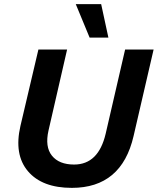

<svg xmlns="http://www.w3.org/2000/svg" viewBox="-20 -900 764 930"><path d="M470 -880 505 -718H414L347 -880ZM328 10Q184 10 115.5 -70.5Q47 -151 79 -290L166 -660H305L215 -268Q197 -189 231.5 -146Q266 -103 339 -103Q457 -103 492 -253L586 -660H724L627 -241Q569 10 328 10Z"/></svg>

Font: Elaine Sans SemiBold
Style: Italic
Weight: 600
Italic angle: -13°
Designer: Wei Huang
Foundry: Wei Huang
Version: Version 2.001;December 24, 2019;FontCreator 12.0.0.2547 64-b